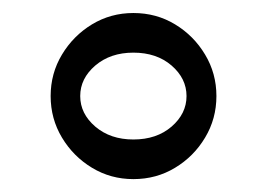

<svg xmlns="http://www.w3.org/2000/svg" viewBox="-20 -466 414 298"><path d="M58.6 -316.9Q58.6 -352.1 76.2 -381.3Q93.8 -410.6 122.8 -428.2Q151.9 -445.8 187 -445.8Q222.7 -445.8 251.7 -428.2Q280.8 -410.6 298.3 -381.3Q315.9 -352.1 315.9 -316.9Q315.9 -281.7 298.3 -252.4Q280.8 -223.1 251.7 -205.6Q222.7 -188 187 -188Q151.9 -188 122.8 -205.6Q93.8 -223.1 76.2 -252.4Q58.6 -281.7 58.6 -316.9ZM104.5 -316.9Q104.5 -289.6 127.9 -269.5Q151.4 -249.5 187 -249.5Q223.1 -249.5 246.3 -269.5Q269.5 -289.6 269.5 -316.9Q269.5 -344.2 246.3 -364.3Q223.1 -384.3 187 -384.3Q151.4 -384.3 127.9 -364.3Q104.5 -344.2 104.5 -316.9Z"/></svg>

Font: Pinar DS4-Regular
Style: Regular
Weight: 400
Designer: Amin Abedi
Version: Version 2.000